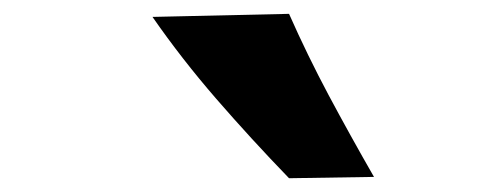

<svg xmlns="http://www.w3.org/2000/svg" viewBox="-20 -891 713 276"><path d="M395.5 -634.8Q340.8 -691.4 291 -748.8Q241.2 -806.2 199.2 -866.7L395.5 -871.1Q421.9 -811.5 452.6 -753.9Q483.4 -696.3 517.6 -636.7Z"/></svg>

Font: Pinar DS4-Bold
Style: Regular
Weight: 700
Designer: Amin Abedi
Version: Version 2.000